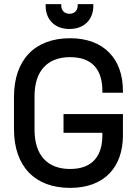

<svg xmlns="http://www.w3.org/2000/svg" viewBox="-20 -900 666 934"><path d="M358 -880V-873C358 -851 344 -833 318 -833C292 -833 278 -851 278 -873V-880H202V-872C202 -804 247 -759 318 -759C389 -759 434 -804 434 -872V-880ZM48 -272C48 -90 150 14 321 14C487 14 578 -86 578 -242V-345H289V-254H478V-242C478 -144 432 -78 321 -78C210 -78 148 -146 148 -268V-432C148 -554 210 -622 321 -622C432 -622 478 -557 478 -458V-449H578V-458C578 -612 487 -714 321 -714C150 -714 48 -610 48 -428Z"/></svg>

Font: Space Text Medium
Style: Regular
Weight: 500
Designer: Florian Karsten (Space Text), Colophon Foundry (Space Mono)
Foundry: Florian Karsten
Version: Version 1.003;PS 001.003;hotconv 1.0.88;makeotf.lib2.5.64775